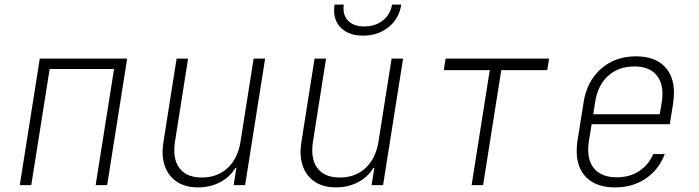

<svg xmlns="http://www.w3.org/2000/svg" viewBox="-20 -805 3040 835"><path d="M116 0H66L153 -550H533L446 0H396L476 -505H196Z M1083 -550H1133L1046 0H996L1008 -75H1004Q980 -35 937 -12.5Q894 10 841 10Q769 10 728 -32Q687 -74 687 -146Q687 -159 691 -189L748 -550H798L741 -189Q738 -170 738 -151Q738 -95 769 -64Q800 -33 858 -33Q925 -33 969.5 -74Q1014 -115 1026 -189Z M1683 -550H1733L1646 0H1596L1608 -75H1604Q1580 -35 1537 -12.5Q1494 10 1441 10Q1369 10 1328 -32Q1287 -74 1287 -146Q1287 -159 1291 -189L1348 -550H1398L1341 -189Q1338 -170 1338 -151Q1338 -95 1369 -64Q1400 -33 1458 -33Q1525 -33 1569.5 -74Q1614 -115 1626 -189ZM1433 -761Q1433 -769 1435 -785H1475Q1474 -779 1474 -768Q1474 -732 1498 -711Q1522 -690 1564 -690Q1612 -690 1645 -716Q1678 -742 1685 -785H1725Q1716 -724 1670 -687Q1624 -650 1559 -650Q1501 -650 1467 -680Q1433 -710 1433 -761Z M2081 0H2031L2110 -500H1910L1918 -550H2368L2360 -500H2160Z M2911 -402Q2911 -383 2908 -360L2893 -265H2553L2541 -190Q2538 -171 2538 -154Q2538 -97 2570 -65.5Q2602 -34 2662 -34Q2718 -34 2759 -60.5Q2800 -87 2821 -135H2871Q2846 -68 2789 -29Q2732 10 2655 10Q2575 10 2531.5 -32Q2488 -74 2488 -148Q2488 -168 2491 -190L2518 -360Q2532 -451 2593.5 -505.5Q2655 -560 2746 -560Q2825 -560 2868 -518Q2911 -476 2911 -402ZM2560 -308H2849L2858 -360Q2861 -380 2861 -396Q2861 -453 2829.5 -484.5Q2798 -516 2739 -516Q2669 -516 2624 -474.5Q2579 -433 2568 -360Z"/></svg>

Font: JetBrains Mono Extra Light
Style: Italic
Weight: 200
Italic angle: -9°
Monospace: yes
Designer: Philipp Nurullin, Konstantin Bulenkov
Foundry: JetBrains
Version: 2.002